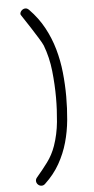

<svg xmlns="http://www.w3.org/2000/svg" viewBox="-60 -746 476 973"><g transform="rotate(-5 177.5 -260.0)"><path d="M275 -248Q275 -188 269.5 -129.5Q264 -71 248.5 -16Q233 39 204.5 89.5Q176 140 130 183Q122 191 112 191Q101 191 93 183Q85 175 85 164Q85 155 92 147Q122 112 148.5 76.5Q175 41 191 -4Q211 -62 217 -124Q223 -186 223 -247Q223 -313 215.5 -383Q208 -453 184 -516Q179 -528 162 -555.5Q145 -583 127 -611Q109 -639 94.5 -660.5Q80 -682 80 -684Q80 -695 88.5 -703Q97 -711 108 -711Q117 -711 126 -702Q171 -656 200 -602.5Q229 -549 245.5 -491Q262 -433 268.5 -371.5Q275 -310 275 -248Z"/></g></svg>

Font: Wynona
Style: Regular
Weight: 400
Italic angle: -12°
Designer: Kanati
Foundry: Kanati and Michael Everson
Version: Version 2.000